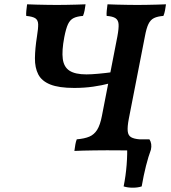

<svg xmlns="http://www.w3.org/2000/svg" viewBox="-20 -699 795 893"><path d="M326 3Q328 -13 330.5 -27Q333 -41 337 -51Q373 -54 395.5 -63.5Q418 -73 432 -95.5Q446 -118 454 -160L526 -530Q533 -568 531.5 -587Q530 -606 517 -614.5Q504 -623 476 -625Q475 -635 476.5 -649.5Q478 -664 480 -679Q499 -678 522.5 -677.5Q546 -677 571.5 -676.5Q597 -676 619 -676Q641 -676 664.5 -676.5Q688 -677 710.5 -677.5Q733 -678 752 -679Q750 -664 747.5 -650.5Q745 -637 740 -625Q713 -623 696.5 -615Q680 -607 670.5 -587.5Q661 -568 654 -530L579 -146Q572 -109 574 -89Q576 -69 589.5 -61Q603 -53 629 -51Q631 -42 629 -27.5Q627 -13 624 3Q604 1 563 0.5Q522 0 478 0Q448 0 419 0.5Q390 1 366 1.5Q342 2 326 3ZM325 -290Q254 -290 214 -306Q174 -322 158 -353Q142 -384 142.5 -428.5Q143 -473 152 -530Q158 -567 157.5 -586Q157 -605 145 -613.5Q133 -622 102 -625Q101 -635 102.5 -649.5Q104 -664 106 -679Q125 -678 148.5 -677.5Q172 -677 197.5 -676.5Q223 -676 245 -676Q267 -676 290.5 -676.5Q314 -677 336.5 -677.5Q359 -678 378 -679Q376 -664 373.5 -650.5Q371 -637 366 -625Q339 -623 322.5 -615Q306 -607 296.5 -587Q287 -567 279 -526Q267 -463 272 -425Q277 -387 303.5 -370Q330 -353 382 -353Q404 -353 437 -356Q470 -359 499 -363L489 -311Q455 -302 413.5 -296Q372 -290 325 -290ZM555 168Q565 119 569 67.5Q573 16 571 -29L601 -51H675Q688 -31 682 -3Q670 29 659 72.5Q648 116 639 168Q621 174 597.5 174Q574 174 555 168Z"/></svg>

Font: Vollkorn SemiBold
Style: Italic
Weight: 600
Italic angle: -11°
Designer: Friedrich Althausen
Foundry: Friedrich Althausen
Version: Version 5.000